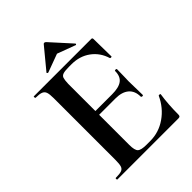

<svg xmlns="http://www.w3.org/2000/svg" viewBox="-223 -902 1018 1018"><g transform="rotate(-45 286.0 -393.5)"><path d="M527 -161Q530 -161 533 -159.5Q536 -158 535 -157Q525 -92 525 -15Q525 -7 522 -3.5Q519 0 510 0H54Q50 0 50 -6Q50 -12 53 -12Q83 -12 96.5 -17Q110 -22 114.5 -36Q119 -50 119 -81V-544Q119 -574 114 -588Q109 -602 95 -607.5Q81 -613 53 -613Q50 -613 49.5 -619Q49 -625 51 -625H482Q490 -625 490 -616L492 -484Q492 -481 486.5 -481Q481 -481 480 -483Q463 -539 418.5 -571.5Q374 -604 313 -604H294Q263 -604 249.5 -599.5Q236 -595 232 -583Q228 -571 227 -543V-339H352Q403 -339 427 -357Q451 -375 451 -415Q451 -419 458 -419Q465 -419 465 -414L464 -359Q463 -347 463 -325Q463 -293 464 -277L465 -223Q465 -218 459 -218Q456 -218 453.5 -219.5Q451 -221 451 -223Q451 -266 424.5 -288.5Q398 -311 350 -311H227V-85Q227 -45 239.5 -33Q252 -21 292 -21H320Q385 -21 439 -58.5Q493 -96 522 -159Q524 -161 527 -161ZM194 -660Q191 -660 188.5 -662.5Q186 -665 188 -667L283 -782Q286 -787 291 -787Q296 -787 301 -782L405 -667Q407 -665 404.5 -661.5Q402 -658 400 -660L298 -698L195 -660Z"/></g></svg>

Font: Cormorant Upright
Style: Bold
Weight: 700
Designer: Christian Thalmann (Catharsis Fonts)
Foundry: Catharsis Fonts
Version: Version 3.302